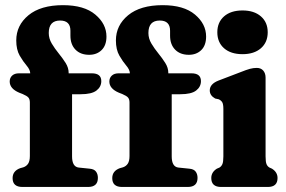

<svg xmlns="http://www.w3.org/2000/svg" viewBox="-20 -742 1137 762"><path d="M266 -121.5Q266 -80 292.5 -77L336 -72.5Q353.5 -71 361 -61Q368.5 -51 368.5 -36Q368.5 0 329.5 0H69Q30 0 30 -35Q30 -63.5 60 -74.5L72.5 -78Q84.5 -82 91.5 -92.2Q98.5 -102.5 98.5 -123V-335Q98.5 -348 92.8 -354.8Q87 -361.5 69.5 -369L56.5 -374Q18.5 -390 18.5 -418.5Q18.5 -433 28.2 -442Q38 -451 55 -451H100Q99.5 -465.5 85.8 -481.5Q72 -497.5 58.2 -521.2Q44.5 -545 44.5 -581.5Q44.5 -641.5 93 -681.5Q141.5 -721.5 230 -721.5Q314 -721.5 358.2 -684.2Q402.5 -647 402.5 -597Q402.5 -562 383.2 -543.2Q364 -524.5 334 -524.5Q299.5 -524.5 279.5 -545Q259.5 -565.5 259.5 -600.5V-620Q259.5 -660.5 218.5 -660.5Q173.5 -660.5 173.5 -611Q173.5 -589 185.5 -569Q197.5 -549 213 -530Q228.5 -511 240.5 -492Q252.5 -473 252.5 -452.5V-451H344.5Q382 -451 382 -420Q382 -397.5 363 -382.8Q344 -368 300 -368H266ZM661.5 -121.5Q661.5 -80 688 -77L731.5 -72.5Q749 -71 756.5 -61Q764 -51 764 -36Q764 0 725 0H464.5Q425.5 0 425.5 -35Q425.5 -63.5 455.5 -74.5L468 -78Q480 -82 487 -92.2Q494 -102.5 494 -123V-335Q494 -348 488.2 -354.8Q482.5 -361.5 465 -369L452 -374Q414 -390 414 -418.5Q414 -433 423.8 -442Q433.5 -451 450.5 -451H495.5Q495 -465.5 481.2 -481.5Q467.5 -497.5 453.8 -521.2Q440 -545 440 -581.5Q440 -641.5 488.5 -681.5Q537 -721.5 625.5 -721.5Q709.5 -721.5 753.8 -684.2Q798 -647 798 -597Q798 -562 778.8 -543.2Q759.5 -524.5 729.5 -524.5Q695 -524.5 675 -545Q655 -565.5 655 -600.5V-620Q655 -660.5 614 -660.5Q569 -660.5 569 -611Q569 -589 581 -569Q593 -549 608.5 -530Q624 -511 636 -492Q648 -473 648 -452.5V-451H740Q777.5 -451 777.5 -420Q777.5 -397.5 758.5 -382.8Q739.5 -368 695.5 -368H661.5ZM942.5 -527Q896 -527 869.2 -550.5Q842.5 -574 842.5 -614Q842.5 -653.5 869.2 -677Q896 -700.5 942.5 -700.5Q988.5 -700.5 1015.5 -677Q1042.5 -653.5 1042.5 -614Q1042.5 -574 1015.5 -550.5Q988.5 -527 942.5 -527ZM1034 -434V-121.5Q1034 -99.5 1037.8 -90.5Q1041.5 -81.5 1049.5 -77L1059.5 -72.5Q1081.5 -58.5 1081.5 -35.5Q1081.5 0 1043 0H857.5Q818.5 0 818.5 -35.5Q818.5 -58.5 840.5 -72.5L851 -77Q858.5 -81.5 862.5 -90.5Q866.5 -99.5 866.5 -121.5V-309.5Q866.5 -329 861.8 -336.5Q857 -344 848 -348L834 -351Q812.5 -363 812.5 -383Q812.5 -408.5 846.5 -422L935.5 -456Q958 -465 971.8 -468.8Q985.5 -472.5 999 -472.5Q1015.5 -472.5 1024.8 -461.8Q1034 -451 1034 -434Z"/></svg>

Font: Fraunces 72pt SuperSoft
Style: Bold
Weight: 700
Version: Version 1.000;[0bf87f6ff]